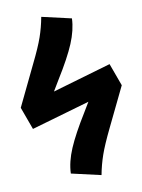

<svg xmlns="http://www.w3.org/2000/svg" viewBox="-87 -820 665 897"><g transform="rotate(-10 245.5 -371.5)"><path d="M487 -380 396 -192Q361 -120 345.5 -75.5Q330 -31 321 17L181 -15Q183 -70 209.5 -132Q236 -194 293 -286L320 -331L43 -251L4 -358L97 -551Q132 -622 147.5 -666.5Q163 -711 172 -760L312 -728Q310 -673 284 -611Q258 -549 200 -456L170 -406L448 -487Z"/></g></svg>

Font: Fira Sans BGR
Style: Bold
Weight: 700
Designer: bBox Type GmbH & Carrois Corporate GbR & Edenspiekermann AG
Foundry: bBox Type GmbH & Carrois Corporate GbR & Edenspiekermann AG
Version: Version 4.301